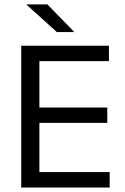

<svg xmlns="http://www.w3.org/2000/svg" viewBox="-20 -845 563 865"><path d="M75.6 0V-639H157.5V0ZM100.2 0V-69.7H474.1V0ZM122.5 -291.5V-360.4H463.4V-291.5ZM99.6 -569.7V-639H470.8V-569.7ZM193.6 -825.1 314.2 -701.3V-700.4H236.3L99.7 -823.7V-825.1Z"/></svg>

Font: Anek Bangla Medium
Style: Regular
Weight: 500
Designer: Sulekha Rajkumar (Bangla), Yesha Goshar (Latin)
Foundry: Ek Type
Version: Version 1.003